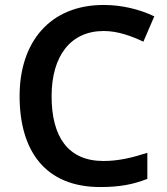

<svg xmlns="http://www.w3.org/2000/svg" viewBox="-20 -744 675 774"><path d="M398 -619C455 -619 509 -599 558 -576L602 -678C542 -707 470 -724 398 -724C180 -724 59 -573 59 -357C59 -135 163 10 384 10C461 10 516 0 574 -23V-128C512 -108 457 -95 397 -95C254 -95 188 -193 188 -356C188 -519 265 -619 398 -619Z"/></svg>

Font: Noto Sans Kayah Li SemiBold
Style: Regular
Weight: 600
Designer: Monotype Design Team, Sérgio Martins
Foundry: Monotype Imaging Inc.
Version: Version 2.002